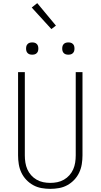

<svg xmlns="http://www.w3.org/2000/svg" viewBox="-20 -1194 640 1222"><path d="M300 8Q272 8 244 3Q216 -2 191.5 -15.5Q167 -29 147.5 -49.5Q128 -70 116 -95.5Q104 -121 99.5 -149Q95 -177 95 -205V-735H138V-205Q138 -182 141.5 -159.5Q145 -137 154 -116.5Q163 -96 178 -79Q193 -62 213 -50.5Q233 -39 255 -34.5Q277 -30 300 -30Q323 -30 345 -34.5Q367 -39 387 -50.5Q407 -62 422 -79Q437 -96 446 -116.5Q455 -137 458.5 -159.5Q462 -182 462 -205V-735H505V-205Q505 -177 500.5 -149Q496 -121 484 -95.5Q472 -70 452.5 -49.5Q433 -29 408.5 -15.5Q384 -2 356 3Q328 8 300 8ZM415 -846Q407 -846 399.5 -848Q392 -850 386 -856Q380 -862 378 -869.5Q376 -877 376 -885Q376 -893 378 -900.5Q380 -908 386 -914Q392 -920 399.5 -922Q407 -924 415 -924Q423 -924 430.5 -922Q438 -920 444 -914Q450 -908 452 -900.5Q454 -893 454 -885Q454 -877 452 -869.5Q450 -862 444 -856Q438 -850 430.5 -848Q423 -846 415 -846ZM185 -846Q177 -846 169.5 -848Q162 -850 156 -856Q150 -862 148 -869.5Q146 -877 146 -885Q146 -893 148 -900.5Q150 -908 156 -914Q162 -920 169.5 -922Q177 -924 185 -924Q193 -924 200.5 -922Q208 -920 214 -914Q220 -908 222 -900.5Q224 -893 224 -885Q224 -877 222 -869.5Q220 -862 214 -856Q208 -850 200.5 -848Q193 -846 185 -846ZM307 -1009 182 -1146 217 -1174 336 -1031Z"/></svg>

Font: Iosevka Aile Extralight
Style: Regular
Weight: 200
Designer: Belleve Invis
Foundry: Belleve Invis
Version: Version 31.1.0; ttfautohint (v1.8.4)